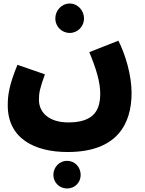

<svg xmlns="http://www.w3.org/2000/svg" viewBox="-20 -802 822 1090"><path d="M376 -615C421 -615 457 -652 457 -697C457 -743 421 -782 376 -782C330 -782 294 -743 294 -697C294 -652 330 -615 376 -615ZM24 -204C24 -17 174 61 364 61C648 61 727 -102 727 -274C727 -375 692 -493 652 -571L487 -506C526 -412 549 -336 549 -272C549 -185 521 -107 368 -107C261 -107 201 -161 201 -236C201 -276 207 -302 235 -380L79 -434C31 -317 24 -260 24 -204ZM361 268C405 268 438 234 438 191C438 147 405 111 361 111C317 111 283 147 283 191C283 234 317 268 361 268Z"/></svg>

Font: Noto Sans Arabic UI Bk
Style: Regular
Weight: 900
Designer: Monotype Design Team, Nadine Chahine and Nizar Qandah
Foundry: Monotype Imaging Inc.
Version: Version 2.010